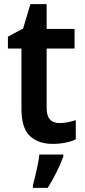

<svg xmlns="http://www.w3.org/2000/svg" viewBox="-20 -681 409 922"><path d="M266 -90Q286 -90 305.5 -94Q325 -98 344 -104V-12Q324 -2 294.5 4Q265 10 233 10Q165 10 124 -27.5Q83 -65 83 -160V-448H18V-505L91 -544L126 -661H204V-542H338V-448H204V-161Q204 -90 266 -90ZM284 71Q272 104 252 144.5Q232 185 209 221H138V209Q143 190 149.5 163.5Q156 137 161.5 109.5Q167 82 169 61H284Z"/></svg>

Font: Noto Sans Malayalam SemiCondensed SemiBold
Style: Regular
Weight: 600
Width: 4
Designer: Jelle Bosma - Monotype Design Team
Foundry: Monotype Imaging Inc.
Version: Version 2.104; ttfautohint (v1.8.4.7-5d5b)